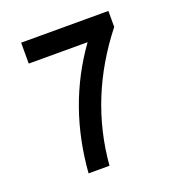

<svg xmlns="http://www.w3.org/2000/svg" viewBox="-103 -615 641 699"><g transform="rotate(-20 217.0 -265.5)"><path d="M393 -469V-531H55V-450H283Q142 -254 123 0H204Q225 -256 393 -469Z"/></g></svg>

Font: Lisu Bosa
Style: Regular
Weight: 400
Designer: David Morse, Annie Olsen, Victor Gaultney, Frank Grießhammer (Latin)
Foundry: SIL International
Version: Version 2.000